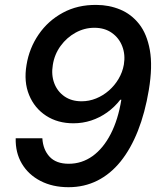

<svg xmlns="http://www.w3.org/2000/svg" viewBox="-20 -758 664 788"><path d="M261.2 10.3Q195.8 10.3 146.2 -15.4Q96.7 -41 69.8 -86.2Q43 -131.3 44.4 -190.4H153.8Q156.7 -143.6 183.6 -114.7Q210.4 -85.9 262.2 -85.9Q315.9 -85.9 359.9 -117.4Q403.8 -148.9 434.3 -208Q464.8 -267.1 478 -348.6H473.6Q450.2 -318.4 419.7 -296.6Q389.2 -274.9 354.2 -263.4Q319.3 -252 281.2 -252Q216.8 -252 169.2 -283Q121.6 -314 99.4 -368.2Q77.1 -422.4 88.9 -491.7Q100.1 -560.5 138.7 -616.7Q177.2 -672.9 238 -705.8Q298.8 -738.8 376 -737.8Q427.2 -737.8 472.9 -719Q518.6 -700.2 550.8 -659.7Q583 -619.1 595 -552.5Q606.9 -485.8 590.8 -388.7Q575.2 -294.9 545.9 -220.9Q516.6 -147 474.9 -95.2Q433.1 -43.5 379.4 -16.6Q325.7 10.3 261.2 10.3ZM314.9 -342.3Q345.7 -342.3 374.5 -354Q403.3 -365.7 427 -386.5Q450.7 -407.2 466.8 -434.6Q482.9 -461.9 488.3 -492.7Q495.1 -533.2 481.9 -567.6Q468.8 -602.1 439.2 -623Q409.7 -644 367.2 -644Q326.7 -644 290.3 -624Q253.9 -604 228.8 -569.6Q203.6 -535.2 196.8 -491.7Q189.9 -450.7 202.6 -416.7Q215.3 -382.8 244.4 -362.5Q273.4 -342.3 314.9 -342.3Z"/></svg>

Font: Inter 17pt Medium
Style: Italic
Weight: 500
Italic angle: -9.3988°
Version: Version 4.001;git-66647c0bb